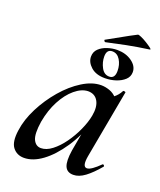

<svg xmlns="http://www.w3.org/2000/svg" viewBox="-128 -741 696 835"><g transform="rotate(20 220.5 -323.0)"><path d="M82 13Q49 13 30 -11.5Q11 -36 19 -91Q26 -143 53.5 -197Q81 -251 120.5 -297Q160 -343 205 -371Q250 -399 291 -399Q310 -399 330 -392Q350 -385 364.5 -368.5Q379 -352 381 -326L327 -357Q342 -359 360 -373Q378 -387 388 -407Q390 -410 395.5 -408.5Q401 -407 400 -405L342 -89Q333 -38 355 -38Q365 -38 380 -48.5Q395 -59 413 -77Q416 -80 420 -76Q424 -72 421 -69Q390 -32 362.5 -11.5Q335 9 309 9Q280 9 270 -14Q260 -37 268 -89L293 -229L313 -246Q287 -166 248 -108Q209 -50 166 -18.5Q123 13 82 13ZM137 -52Q162 -52 188 -72Q214 -92 237 -124Q260 -156 276.5 -192.5Q293 -229 299 -261Q307 -304 292.5 -329.5Q278 -355 246 -355Q216 -354 185.5 -328.5Q155 -303 132 -259.5Q109 -216 99 -160Q90 -101 101.5 -76.5Q113 -52 137 -52ZM294 -433Q253 -433 229.5 -454Q206 -475 206 -501Q206 -523 221 -537.5Q236 -552 259 -559.5Q282 -567 304 -567Q344 -567 372 -547Q400 -527 400 -499Q400 -478 384.5 -463.5Q369 -449 345 -441Q321 -433 294 -433ZM310 -446Q336 -446 336 -481Q336 -510 322.5 -532Q309 -554 286 -554Q260 -554 260 -521Q260 -495 273 -470.5Q286 -446 310 -446ZM244 -581Q240 -580 237.5 -585Q235 -590 239 -591Q276 -611 303 -626.5Q330 -642 365 -660Q368 -662 381.5 -656Q395 -650 409.5 -641Q424 -632 433 -625Q442 -618 436 -617Q379 -609 333.5 -600Q288 -591 244 -581Z"/></g></svg>

Font: Cormorant Light SemiBold
Style: Italic
Weight: 600
Italic angle: -10°
Version: Version 4.000